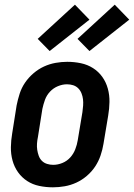

<svg xmlns="http://www.w3.org/2000/svg" viewBox="-20 -792 572 820"><path d="M206 8Q176 8 147.5 2Q119 -4 96 -19Q73 -34 57 -56.5Q41 -79 33.5 -106.5Q26 -134 26.5 -163.5Q27 -193 32 -222L51 -342Q56 -367 64 -392Q72 -417 87 -439Q102 -461 123 -479Q144 -497 168 -508Q192 -519 217.5 -523.5Q243 -528 267 -528Q297 -528 325.5 -522Q354 -516 377.5 -501Q401 -486 417 -463.5Q433 -441 440.5 -413.5Q448 -386 447.5 -356.5Q447 -327 442 -298L422 -178Q418 -153 409.5 -128Q401 -103 386.5 -81Q372 -59 351 -41Q330 -23 306 -12Q282 -1 256.5 3.5Q231 8 206 8ZM207 -88Q227 -88 246.5 -96Q266 -104 280 -119.5Q294 -135 301.5 -154.5Q309 -174 312 -193L332 -313Q334 -327 335 -341Q336 -355 334.5 -368Q333 -381 328 -393.5Q323 -406 314 -415Q305 -424 292.5 -428Q280 -432 266 -432Q247 -432 227.5 -424Q208 -416 193.5 -400.5Q179 -385 172 -365.5Q165 -346 161 -327L142 -207Q139 -193 138 -179Q137 -165 139 -152Q141 -139 145.5 -126.5Q150 -114 159 -105Q168 -96 181 -92Q194 -88 207 -88ZM362 -574 311 -626 470 -772 532 -708ZM192 -574 141 -626 300 -772 362 -708Z"/></svg>

Font: Iosevka SS04
Style: Bold Italic
Weight: 700
Italic angle: -9°
Monospace: yes
Designer: Belleve Invis
Foundry: Belleve Invis
Version: Version 19.0.0; ttfautohint (v1.8.4)